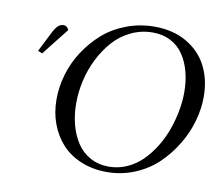

<svg xmlns="http://www.w3.org/2000/svg" viewBox="-79 -807 1059 911"><g transform="rotate(10 451.0 -351.5)"><path d="M69.8 -502 116.2 -594.2Q129.9 -621.6 141.6 -632.3Q153.3 -643.1 168.9 -643.1Q184.6 -643.1 193.8 -624L90.8 -493.2ZM195.8 -291Q195.8 -351.1 213.4 -411.1Q231 -471.2 265.9 -524.9Q300.8 -578.6 348.1 -620.4Q395.5 -662.1 459.7 -686.5Q523.9 -710.9 595.2 -710.9Q685.1 -710.9 750.7 -672.6Q816.4 -634.3 849.1 -569.8Q881.8 -505.4 881.8 -422.9Q881.8 -365.7 865 -305.7Q848.1 -245.6 814.2 -189.7Q780.3 -133.8 734.4 -89.6Q688.5 -45.4 624.8 -18.8Q561 7.8 490.2 7.8Q421.9 7.8 365.7 -15.4Q309.6 -38.6 272.7 -79.1Q235.8 -119.6 215.8 -173.8Q195.8 -228 195.8 -291ZM291 -289.1Q291 -233.9 303.7 -185.8Q316.4 -137.7 341.1 -100.1Q365.7 -62.5 405.3 -40.8Q444.8 -19 495.1 -19Q541 -19 582.3 -37.6Q623.5 -56.2 655 -87.4Q686.5 -118.7 711.9 -159.7Q737.3 -200.7 753.7 -246.6Q770 -292.5 778.6 -338.9Q787.1 -385.3 787.1 -428.2Q787.1 -481 775.1 -526.4Q763.2 -571.8 739.7 -606.9Q716.3 -642.1 678.5 -662.1Q640.6 -682.1 591.8 -682.1Q536.1 -682.1 487.1 -658.7Q438 -635.3 402.8 -595.7Q367.7 -556.2 342 -505.4Q316.4 -454.6 303.7 -399.2Q291 -343.8 291 -289.1Z"/></g></svg>

Font: Dihjauti
Style: Bold Italic
Weight: 700
Italic angle: -9°
Designer: T. Christopher White
Version: Version 3.0.0